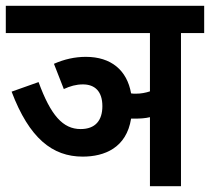

<svg xmlns="http://www.w3.org/2000/svg" viewBox="-20 -642 724 662"><path d="M166 -422 200 -335C222 -345 242 -351 266 -351C307 -351 333 -327 333 -276C333 -227 309 -197 258 -197C197 -197 155 -244 113 -359L20 -326C81 -165 161 -102 265 -102C340 -102 416 -132 432 -233C436 -233 440 -233 444 -233C463 -233 481 -234 497 -238V0H604V-528H684V-622H0V-528H497V-327C482 -322 466 -319 449 -319C443 -319 437 -319 432 -320C418 -400 363 -446 276 -446C239 -446 202 -438 166 -422Z"/></svg>

Font: Noto Sans Devanagari UI Condensed SemiBold
Style: Regular
Weight: 600
Width: 3
Designer: Jelle Bosma - Monotype Design Team
Foundry: Monotype Imaging Inc.
Version: Version 2.003